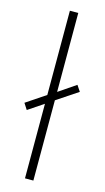

<svg xmlns="http://www.w3.org/2000/svg" viewBox="-122 -893 460 841"><g transform="rotate(15 108.0 -473.0)"><path d="M85 -93H123V-457L219 -521L201 -548L123 -495V-853H85V-471L-3 -412L15 -384L85 -431Z"/></g></svg>

Font: Noto Sans Kannada UI SemiCondensed ExtraLight
Style: Regular
Weight: 200
Width: 4
Designer: Jelle Bosma - Monotype Design Team
Foundry: Monotype Imaging Inc.
Version: Version 2.005